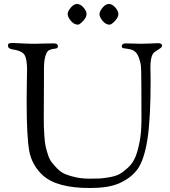

<svg xmlns="http://www.w3.org/2000/svg" viewBox="-20 -926 855 965"><path d="M367 -906Q384 -906 399.5 -888.5Q415 -871 415 -855Q415 -839 397.5 -820.5Q380 -802 372 -802Q352 -802 336 -821.5Q320 -841 320 -855Q320 -869 335.5 -887.5Q351 -906 367 -906ZM527 -906Q544 -906 559.5 -888.5Q575 -871 575 -855Q575 -839 557.5 -820.5Q540 -802 531 -802Q511 -802 495.5 -821.5Q480 -841 480 -855Q480 -869 495.5 -887.5Q511 -906 527 -906ZM20 -697Q20 -702 21 -704Q22 -706 27 -708Q32 -710 43 -710Q54 -710 89 -708Q124 -706 156 -706Q176 -706 192.5 -707Q209 -708 250 -708Q271 -708 271 -694Q271 -685 264 -683Q257 -681 246.5 -680Q236 -679 225.5 -673Q215 -667 208 -643.5Q201 -620 201 -580V-552Q201 -505 200.5 -433.5Q200 -362 200 -336Q200 -305 200.5 -289Q201 -273 203 -242.5Q205 -212 208.5 -194.5Q212 -177 220 -151.5Q228 -126 239.5 -111Q251 -96 268.5 -78Q286 -60 309 -50.5Q332 -41 363 -34.5Q394 -28 432 -28Q464 -28 482 -29Q500 -30 531.5 -35.5Q563 -41 581.5 -51.5Q600 -62 623.5 -83.5Q647 -105 660 -136Q673 -167 682 -215Q691 -263 691 -324Q691 -425 690.5 -478Q690 -531 690 -536Q690 -571 688.5 -591Q687 -611 678.5 -635Q670 -659 654 -670Q644 -677 628 -679.5Q612 -682 602 -683.5Q592 -685 592 -692Q592 -708 612 -708Q618 -708 651 -707Q684 -706 689 -706Q713 -706 740 -707.5Q767 -709 774 -709Q795 -709 795 -696Q795 -688 773.5 -675.5Q752 -663 747 -653Q736 -632 736 -587Q736 -580 736.5 -558.5Q737 -537 737 -520Q737 -328 721 -226Q705 -124 672.5 -77.5Q640 -31 575 -3Q522 19 432 19Q265 19 195 -45Q140 -96 127 -167.5Q114 -239 114 -414V-431Q114 -470 115 -517Q116 -564 116 -575Q116 -630 103 -650.5Q90 -671 42 -678Q20 -681 20 -697Z"/></svg>

Font: OFL Sorts Mill Goudy TT
Style: Regular
Weight: 500
Version: Version 003.000